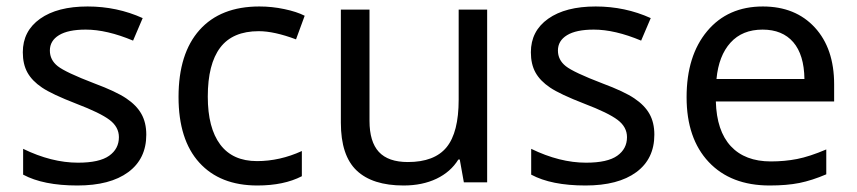

<svg xmlns="http://www.w3.org/2000/svg" viewBox="-20 -566 2660 596"><path d="M434.1 -147.9Q434.1 -72.8 377.9 -31.5Q321.8 9.8 220.2 9.8Q114.3 9.8 51.8 -23.9V-104Q140.1 -61 222.2 -61Q288.6 -61 318.8 -82.5Q349.1 -104 349.1 -140.1Q349.1 -171.9 320.1 -193.8Q291 -215.8 216.8 -244.1Q141.1 -273.4 110.4 -294.2Q79.6 -314.9 65.2 -340.8Q50.8 -366.7 50.8 -403.8Q50.8 -469.7 104.5 -507.8Q158.2 -545.9 252 -545.9Q343.3 -545.9 422.9 -509.8L393.1 -439.9Q311.5 -474.1 246.1 -474.1Q191.4 -474.1 163.1 -456.8Q134.8 -439.5 134.8 -409.2Q134.8 -379.9 159.2 -360.6Q183.6 -341.3 272.9 -307.1Q339.8 -282.2 371.8 -260.7Q403.8 -239.3 418.9 -212.4Q434.1 -185.5 434.1 -147.9Z M778.8 9.8Q663.1 9.8 598.6 -61.3Q534.2 -132.3 534.2 -265.1Q534.2 -399.9 599.4 -472.9Q664.6 -545.9 785.2 -545.9Q824.2 -545.9 862.5 -537.8Q900.9 -529.8 925.8 -517.1L898.9 -443.8Q831.1 -469.2 783.2 -469.2Q702.1 -469.2 663.6 -418.2Q625 -367.2 625 -266.1Q625 -168.9 663.6 -117.4Q702.1 -65.9 777.8 -65.9Q848.6 -65.9 917 -97.2V-19Q861.3 9.8 778.8 9.8Z M1127 -536.1V-190.9Q1127 -126 1156 -94.5Q1185.1 -63 1246.1 -63Q1328.6 -63 1366.2 -108.9Q1403.8 -154.8 1403.8 -256.8V-536.1H1492.2V0H1419.9L1407.2 -70.8H1402.8Q1378.9 -32.2 1335 -11.2Q1291 9.8 1232.9 9.8Q1136.2 9.8 1087.2 -36.6Q1038.1 -83 1038.1 -185.1V-536.1Z M2011.2 -147.9Q2011.2 -72.8 1955.1 -31.5Q1898.9 9.8 1797.4 9.8Q1691.4 9.8 1628.9 -23.9V-104Q1717.3 -61 1799.3 -61Q1865.7 -61 1896 -82.5Q1926.3 -104 1926.3 -140.1Q1926.3 -171.9 1897.2 -193.8Q1868.2 -215.8 1793.9 -244.1Q1718.3 -273.4 1687.5 -294.2Q1656.7 -314.9 1642.3 -340.8Q1627.9 -366.7 1627.9 -403.8Q1627.9 -469.7 1681.6 -507.8Q1735.4 -545.9 1829.1 -545.9Q1920.4 -545.9 2000 -509.8L1970.2 -439.9Q1888.7 -474.1 1823.2 -474.1Q1768.6 -474.1 1740.2 -456.8Q1711.9 -439.5 1711.9 -409.2Q1711.9 -379.9 1736.3 -360.6Q1760.7 -341.3 1850.1 -307.1Q1917 -282.2 1949 -260.7Q1981 -239.3 1996.1 -212.4Q2011.2 -185.5 2011.2 -147.9Z M2347.2 -474.1Q2284.2 -474.1 2247.6 -433.6Q2210.9 -393.1 2204.1 -320.8H2477.1Q2476.1 -396 2442.4 -435.1Q2408.7 -474.1 2347.2 -474.1ZM2369.1 9.8Q2248.5 9.8 2179.9 -63.2Q2111.3 -136.2 2111.3 -264.2Q2111.3 -393.1 2175.3 -469.5Q2239.3 -545.9 2348.1 -545.9Q2449.2 -545.9 2509.3 -480.7Q2569.3 -415.5 2569.3 -304.2V-251H2202.1Q2204.6 -159.7 2248.5 -112.3Q2292.5 -64.9 2373 -64.9Q2416 -64.9 2454.6 -72.5Q2493.2 -80.1 2544.9 -102.1V-24.9Q2500.5 -5.9 2461.4 2Q2422.4 9.8 2369.1 9.8Z"/></svg>

Font: NotoSans
Style: Regular
Weight: 400
Designer: Monotype Design team
Foundry: Monotype Imaging Inc.
Version: Version 1.04; ttfautohint (v1.4.1)